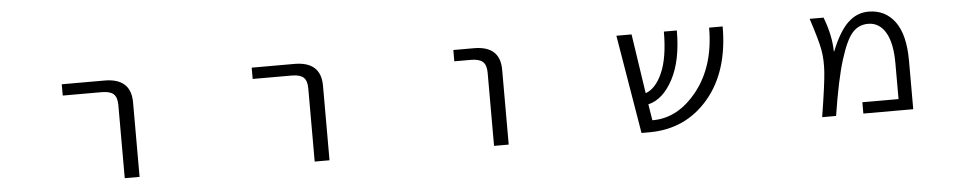

<svg xmlns="http://www.w3.org/2000/svg" viewBox="-35 -769 5071 1007"><g transform="rotate(-5 2500.0 -265.0)"><path d="M302.7 -460V-519.5H527.3Q666 -519.5 667 -394.5V0H588.9V-384.8Q588.9 -425.8 570.3 -442.9Q551.8 -460 507.8 -460Z M1302.7 -460V-519.5H1527.3Q1666 -519.5 1667 -394.5V0H1588.9V-384.8Q1588.9 -425.8 1570.3 -442.9Q1551.8 -460 1507.8 -460Z M2364.3 -460V-519.5H2472.7Q2610.4 -519.5 2610.4 -394.5V0H2533.2V-384.8Q2533.2 -425.8 2514.2 -442.9Q2495.1 -460 2451.2 -460Z M3782.2 -519.5Q3782.2 -281.2 3661.6 -140.6Q3541 0 3350.6 0H3309.6L3222.7 -519.5H3302.7L3349.6 -206.1Q3403.3 -224.6 3438 -303.7Q3472.7 -382.8 3472.7 -519.5H3541Q3541 -361.3 3488.8 -263.2Q3436.5 -165 3358.4 -146.5L3372.1 -61.5H3375Q3508.8 -61.5 3609.9 -189.9Q3710.9 -318.4 3710.9 -519.5Z M4477.5 0V-59.6H4668V-248Q4668 -355.5 4634.8 -411.1Q4601.6 -466.8 4543 -466.8Q4494.1 -466.8 4460.9 -430.7Q4427.7 -394.5 4395.5 -291.5Q4363.3 -188.5 4334 0H4260.7Q4288.1 -169.9 4292.5 -234.9Q4296.9 -299.8 4287.6 -351.6Q4278.3 -403.3 4240.2 -519.5H4313.5Q4350.6 -422.9 4351.6 -338.9L4353.5 -337.9Q4393.6 -438.5 4440.9 -484.4Q4488.3 -530.3 4550.8 -530.3Q4638.7 -530.3 4689.5 -461.4Q4740.2 -392.6 4740.2 -254.9V0Z"/></g></svg>

Font: GenEi Gothic M SemiLight
Style: Regular
Weight: 350
Designer: o_tamon (Modified); [Source Han Sans]
Ryoko NISHIZUKA  (kana & ideographs); Paul D. Hunt (Latin, Greek & Cyrillic); Wenl
Version: Version 1.1a;Original Version 1.004